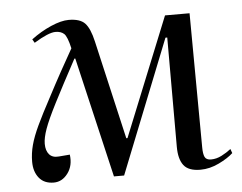

<svg xmlns="http://www.w3.org/2000/svg" viewBox="-44 -573 805 639"><g transform="rotate(-5 359.0 -253.5)"><path d="M346 11H312L218 -391H215Q167 -302 140 -249Q113 -196 102.5 -166.5Q92 -137 92 -117Q92 -94 103 -81.5Q114 -69 135 -71L172 -74Q177 -37 158 -11.5Q139 14 111 14Q79 14 62 -7Q45 -28 45 -61Q45 -89 52.5 -117Q60 -145 77 -181Q94 -217 122 -269Q145 -313 166.5 -352Q188 -391 208 -426Q199 -466 188.5 -475.5Q178 -485 160 -485Q137 -485 88 -455L81 -467Q113 -491 147.5 -506Q182 -521 207 -521Q245 -521 261.5 -503.5Q278 -486 288 -442L364 -112H368L528 -508H610L613 -60Q613 -38 618 -27.5Q623 -17 639 -17Q657 -17 674.5 -26Q692 -35 706 -46L711 -32Q694 -16 663 -1Q632 14 601 14Q561 14 545 -7Q529 -28 529 -69V-434H523Z"/></g></svg>

Font: Literata 72pt
Style: Italic
Weight: 400
Italic angle: -2°
Designer: Latin by Veronika Burian and Jose Scaglione. Greek by Irene Vlachou. Cyrillic by Vera Evstafieva
Foundry: TypeTogether
Version: Version 3.002